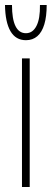

<svg xmlns="http://www.w3.org/2000/svg" viewBox="-28 -749 207 769"><path d="M60 0V-515H91V0ZM76 -588Q35 -588 14 -624Q-7 -660 -8 -729H20Q20 -673 34 -644.5Q48 -616 76 -616Q103 -616 118 -645Q133 -674 132 -729H159Q159 -683 149.5 -651.5Q140 -620 121.5 -604Q103 -588 76 -588Z"/></svg>

Font: Hubot Sans Condensed ExtraLight
Style: Regular
Weight: 200
Width: 3
Designer: Deni Anggara
Foundry: GitHub, Inc., Subsidiary of Microsoft Corporation
Version: Version 2.000